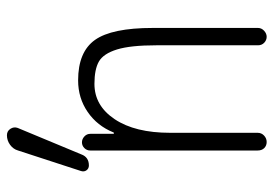

<svg xmlns="http://www.w3.org/2000/svg" viewBox="-135 -635 770 540"><g transform="rotate(-90 250.0 -365.0)"><path d="M54.7 -500Q45.9 -500 41 -506.8Q36.1 -513.7 39.1 -522.5L96.7 -699.2Q100.6 -712.9 112.8 -721.7Q125 -730.5 139.6 -730.5Q151.4 -730.5 157.7 -720.7Q164.1 -710.9 160.2 -700.2L85.9 -521.5Q78.1 -500 54.7 -500ZM293.9 -530.3Q374 -530.3 407.7 -482.9Q441.4 -435.5 441.4 -320.3V-24.4Q441.4 -14.6 433.6 -7.3Q425.8 0 416.5 0Q407.2 0 399.9 -6.8Q392.6 -13.7 392.6 -24.4V-310.5Q392.6 -382.8 380.9 -420.9Q369.1 -459 347.2 -471.7Q325.2 -484.4 284.2 -484.4Q222.7 -484.4 184.6 -427.2Q146.5 -370.1 146.5 -271.5V-25.4Q146.5 -14.6 138.7 -7.3Q130.9 0 120.6 0Q110.4 0 103.5 -6.8Q96.7 -13.7 96.7 -25.4V-496.1Q96.7 -505.9 103.5 -512.7Q110.4 -519.5 119.6 -519.5Q128.9 -519.5 136.2 -512.7Q143.6 -505.9 143.6 -496.1V-430.7Q143.6 -429.7 145.5 -429.7Q147.5 -429.7 147.5 -430.7Q166 -476.6 205.1 -503.4Q244.1 -530.3 293.9 -530.3Z"/></g></svg>

Font: Rounded Mgen+ 2m light
Style: Regular
Weight: 200
Designer: [Source Han Sans]
Ryoko NISHIZUKA  (kana & ideographs); Paul D. Hunt (Latin, Greek & Cyrillic); Wenlong ZHANG  (bopomofo
Version: Version 1.059.20150602